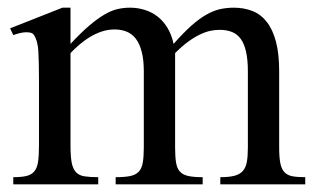

<svg xmlns="http://www.w3.org/2000/svg" viewBox="-20 -480 819 500"><path d="M553.7 0V-18.6Q576.2 -18.6 590.3 -22.2Q604.5 -25.9 612.3 -34.7Q620.1 -43.5 622.8 -58.3Q625.5 -73.2 625.5 -96.2V-294.4Q625.5 -324.2 620.8 -345Q616.2 -365.7 607.2 -378.4Q598.1 -391.1 584.2 -396.7Q570.3 -402.3 551.8 -402.3Q540.5 -402.3 527.8 -399.7Q515.1 -397 500.7 -390.1Q486.3 -383.3 470.2 -371.6Q454.1 -359.9 436 -341.8V-96.2Q436 -71.8 438.5 -56.6Q440.9 -41.5 448.5 -33.2Q456.1 -24.9 470.2 -21.7Q484.4 -18.6 507.8 -18.6V0H281.2V-18.6Q304.7 -18.6 318.8 -21.5Q333 -24.4 341.1 -32.7Q349.1 -41 351.8 -56.4Q354.5 -71.8 354.5 -96.2V-294.4Q354.5 -324.2 349.1 -345Q343.8 -365.7 334 -378.7Q324.2 -391.6 310.1 -397.5Q295.9 -403.3 278.3 -403.3Q260.7 -403.3 244.4 -397.7Q228 -392.1 213.6 -383.3Q199.2 -374.5 186.5 -363.5Q173.8 -352.5 163.6 -341.8V-101.1Q163.6 -72.8 166.7 -56.4Q169.9 -40 178 -31.5Q186 -22.9 200.2 -20.8Q214.4 -18.6 235.8 -18.6V0H14.6V-18.6Q35.6 -18.6 48.8 -21.7Q62 -24.9 69.3 -33.7Q76.7 -42.5 79.1 -58.6Q81.5 -74.7 81.5 -101.1V-272.5Q81.5 -319.3 79.8 -347.2Q78.1 -375 67.9 -389.6Q64.9 -393.6 59.8 -394.8Q54.7 -396 48.3 -396Q35.6 -396 14.6 -388.7L6.3 -406.2L142.6 -460H163.6V-365.7Q190.9 -395 212.4 -413.3Q233.9 -431.6 252 -442.1Q270 -452.6 285.9 -456.3Q301.8 -460 318.8 -460Q338.4 -460 356.7 -454.3Q375 -448.7 389.9 -437.3Q404.8 -425.8 415.8 -408Q426.8 -390.1 432.1 -365.7Q457 -394 477.5 -412.4Q498 -430.7 516.6 -441.4Q535.2 -452.1 552.7 -456.1Q570.3 -460 588.9 -460Q615.7 -460 637.7 -451.2Q659.7 -442.4 675 -422.6Q690.4 -402.8 698.7 -371.3Q707 -339.8 707 -294.4V-96.2Q707 -70.3 710 -55.2Q712.9 -40 720.7 -31.7Q728.5 -23.4 741.5 -21Q754.4 -18.6 774.9 -18.6V0Z"/></svg>

Font: Tai Heritage Pro
Style: Regular
Weight: 400
Designer: Faah Baccam, Walt Agee, Victor Gaultney, Annie Olsen
Foundry: SIL International
Version: Version 2.600